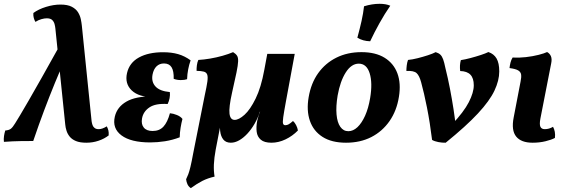

<svg xmlns="http://www.w3.org/2000/svg" viewBox="-21 -741 2982 1009"><path d="M432.9 9Q398.8 9 377.8 0.1Q356.8 -8.7 345.2 -23.1Q333.7 -37.4 328.5 -54.2Q323.2 -70.9 321.8 -87.2L269.9 -592.1Q268.9 -602.1 265.7 -614.4Q262.5 -626.7 253.5 -635.7Q244.5 -644.8 224.4 -644.8Q212.5 -644.8 196.6 -640.3Q180.6 -635.9 165.2 -626Q159.7 -635.1 156.4 -647.1Q153.2 -659.1 154.3 -672.7Q181.4 -692.7 220.9 -704.8Q260.3 -717 296.5 -717Q334.4 -717 356.4 -705.4Q378.3 -693.9 389.2 -676.3Q400 -658.6 403.8 -639.7Q407.6 -620.9 409.1 -606.2L460.4 -104Q461.9 -93.3 465.3 -83.6Q468.8 -73.8 476.8 -68Q484.8 -62.2 497.9 -62.2Q506.9 -62.2 517 -65.7Q527.2 -69.1 540.2 -77Q545.6 -66.9 548.4 -56.2Q551.2 -45.5 550.1 -29.3Q527.5 -11.8 497 -1.4Q466.6 9 432.9 9ZM-0.4 4.5Q-2.4 -10.2 0.1 -26.4Q2.6 -42.5 6.7 -55.2Q26.4 -56.7 36.2 -64.5Q46 -72.3 58.4 -92.7Q66.9 -106.2 84 -134.6Q101 -162.9 129 -211.4Q157 -259.9 198.3 -332.9Q239.6 -405.8 296.6 -508.6L331.8 -458.2Q296.6 -376.1 267.5 -304.9Q238.4 -233.7 211 -160.9Q183.6 -88.2 153.6 0Q125.8 0 87.1 0.5Q48.3 1 -0.4 4.5Z M768.3 7.5Q667 7.5 617.4 -29.5Q567.9 -66.5 582.5 -128.5Q594.5 -178.9 643.2 -207Q691.8 -235.2 782.7 -235.2L787.3 -230.2Q708.3 -230.2 671.1 -265.9Q633.9 -301.5 646.5 -357Q659 -411.5 709.2 -439Q759.4 -466.5 836.2 -466.5Q880.8 -466.5 915.4 -456.5Q949.9 -446.5 980.7 -423.9Q972.6 -401 967.9 -376.4Q963.1 -351.9 962.2 -324.8Q949.1 -320.2 928.8 -320.2Q908.5 -320.3 891.8 -326.8Q892.9 -368.2 880.5 -387.8Q868.1 -407.5 840.8 -407.5Q817.2 -407.5 801.6 -392.4Q786.1 -377.3 780.6 -349Q773.6 -311.1 796.1 -286.6Q818.5 -262.1 871.5 -257.2Q873.5 -241.9 870.2 -225Q866.9 -208 859.9 -194.4Q796.5 -198.5 764.2 -176.6Q731.9 -154.8 725.4 -118.6Q720 -88.9 734.5 -70.8Q749 -52.6 781.1 -52.6Q816.8 -52.6 838 -75.6Q859.2 -98.6 872 -145.9Q889.7 -144.4 909 -136.5Q928.3 -128.6 937.8 -115.9Q932.3 -95.5 928.1 -69.9Q923.9 -44.4 923.4 -19.4Q885.5 -5 845.9 1.3Q806.3 7.5 768.3 7.5Z M981.9 247.7Q970.2 240 964.4 227.9Q958.6 215.8 957 201Q963.1 188.6 968.4 174.9Q973.6 161.3 979.9 135.4Q986.1 109.6 994.7 62.7L1055 -240.2Q1065.1 -286 1068.7 -311.7Q1072.3 -337.4 1067.8 -349.2Q1063.3 -361.1 1049.8 -364.6Q1036.2 -368.2 1012.1 -368.7Q1011.6 -382.4 1013.7 -398.1Q1015.7 -413.8 1021.3 -426Q1049.9 -427.5 1083.4 -433.2Q1117 -438.9 1148.7 -447.9Q1180.5 -456.9 1203.9 -467Q1218 -458.4 1224.5 -448.6Q1231.1 -438.9 1230.4 -418.7Q1229.7 -398.6 1221.8 -360Q1213.9 -321.3 1198.6 -254.6Q1181.1 -176.5 1185.1 -143.7Q1189.1 -111 1212.1 -111Q1234.1 -111 1264 -137.8Q1293.8 -164.7 1322.4 -222.9Q1351 -281 1368 -374.1L1383.6 -458H1527.9L1481.5 -207.4Q1471.2 -151.5 1467.5 -125Q1463.8 -98.5 1466.8 -90.7Q1469.8 -83 1478.3 -83Q1487.6 -83 1496.2 -87.9Q1504.9 -92.8 1518.8 -105.1Q1527.9 -97.5 1535.2 -83.3Q1542.6 -69 1544.6 -55.3Q1516.3 -26.2 1479.6 -8.6Q1442.8 9 1405.5 9Q1368 9 1349.6 -6.8Q1331.1 -22.6 1327.9 -48.4Q1324.6 -74.2 1330.6 -105.6Q1332.6 -113.6 1336.1 -126.9Q1339.6 -140.2 1346.1 -153.6H1344.6Q1333.5 -119.2 1316.3 -89.6Q1299 -60 1278.3 -37.9Q1257.5 -15.7 1235.6 -3.4Q1213.6 9 1192.1 9Q1166.1 9 1152.5 -7.9Q1139 -24.8 1136 -52.8Q1133 -80.9 1137.5 -112.7L1142 -107L1112.5 45.6Q1104.5 88.6 1103 123.5Q1101.6 158.4 1106.7 187.1Q1070.8 195.3 1042.8 209.5Q1014.8 223.7 981.9 247.7Z M1797.5 9Q1721.9 9 1673.9 -21.7Q1626 -52.4 1607.5 -106.4Q1589 -160.4 1601 -230Q1613.4 -303.6 1651 -356.4Q1688.7 -409.1 1746.7 -438Q1804.8 -467 1878.4 -467Q1952.5 -467 2000.2 -437.5Q2047.9 -408 2067.4 -355.5Q2086.9 -302.9 2075.4 -232.3Q2063.9 -159.2 2026.1 -104.7Q1988.2 -50.3 1930.2 -20.6Q1872.1 9 1797.5 9ZM1809.5 -51.5Q1834.8 -51.5 1857.4 -72.6Q1879.9 -93.7 1897.6 -132.8Q1915.2 -171.9 1924.2 -225.9Q1937.5 -305.8 1921.6 -356.1Q1905.7 -406.5 1864.4 -406.5Q1825.6 -406.5 1796.1 -360.4Q1766.7 -314.3 1753.3 -239Q1743.8 -181.5 1747.6 -139.4Q1751.3 -97.3 1767.5 -74.4Q1783.7 -51.5 1809.5 -51.5ZM1924.3 -524.1Q1886.2 -525 1857 -542.8Q1870 -590.6 1879.1 -631.2Q1888.1 -671.9 1892.1 -708Q1934.5 -721 1973.8 -721Q2007.8 -721 2030 -710.9Q2000.8 -668.7 1973.3 -619.3Q1945.7 -569.8 1924.3 -524.1Z M2545.7 -467.5Q2574.2 -458 2588.5 -433.8Q2602.7 -409.5 2602.7 -365.5Q2602.7 -318.2 2577.5 -264.8Q2552.4 -211.4 2490.8 -145Q2429.2 -78.6 2321.2 9Q2303 9.5 2282.9 5.7Q2262.8 1.9 2249.7 -5.7Q2238.5 -97.2 2222.9 -175.6Q2207.3 -254 2192.3 -308.2Q2182.8 -343.7 2168.2 -356.9Q2153.6 -370.2 2114.6 -368.2Q2114.6 -381.6 2116.6 -397.7Q2118.6 -413.8 2123.2 -426Q2145.4 -428 2173.3 -435Q2201.2 -442 2227.3 -450.5Q2253.4 -459 2268.6 -467Q2284.5 -462 2293.2 -453.7Q2301.9 -445.3 2307.7 -429.5Q2313.5 -413.8 2319.4 -384.7Q2333.1 -330 2343.7 -274.7Q2354.3 -219.4 2362.4 -167Q2370.5 -114.5 2375.1 -68.1L2354.6 -87.4Q2416.4 -152.8 2442.6 -203.8Q2468.8 -254.8 2468.8 -292.8Q2468.8 -330.2 2451.1 -348.5Q2433.5 -366.8 2397.4 -367.7Q2393.5 -398.3 2400.8 -425Q2423.5 -428.5 2451.6 -436Q2479.7 -443.4 2505.6 -451.9Q2531.4 -460.4 2545.7 -467.5Z M2778 9Q2717.9 9 2691.6 -23.4Q2665.3 -55.8 2678.4 -123.3L2714.6 -311.8Q2719.6 -335.2 2717.6 -349.2Q2715.5 -363.2 2701.8 -371.2Q2688 -379.2 2656.6 -383.3Q2658.2 -397.4 2661.7 -411.9Q2665.3 -426.4 2672.8 -438.6Q2706.1 -436.6 2742.7 -440.8Q2779.3 -445 2809.7 -452.8Q2840 -460.5 2854.1 -467.5Q2867.8 -460.3 2874.1 -445.9Q2880.3 -431.6 2875.8 -408.9L2819 -118.5Q2813.1 -88.1 2818.8 -75.2Q2824.5 -62.2 2841.9 -62.2Q2864.5 -62.2 2885.3 -74.6Q2891.8 -62.9 2894.6 -48.2Q2897.3 -33.5 2895.2 -16.2Q2877.1 -6.3 2845.7 1.3Q2814.2 9 2778 9Z"/></svg>

Font: Vollkorn
Style: Italic
Weight: 400
Italic angle: -11°
Designer: Friedrich Althausen
Foundry: Friedrich Althausen
Version: Version 5.001